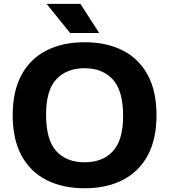

<svg xmlns="http://www.w3.org/2000/svg" viewBox="-20 -969 880 998"><path d="M420 9.5Q306 9.5 222 -33Q138 -75.5 92 -160Q46 -244.5 46 -370Q46 -495.5 92 -580Q138 -664.5 222 -707Q306 -749.5 420 -749.5Q534 -749.5 618 -706.8Q702 -664 747.8 -579.5Q793.5 -495 793.5 -370Q793.5 -245 747.5 -160.5Q701.5 -76 617.5 -33.2Q533.5 9.5 420 9.5ZM420 -125.5Q514 -125.5 567 -183.2Q620 -241 620 -366.5Q620 -497.5 566.2 -556Q512.5 -614.5 420 -614.5Q327 -614.5 273.2 -557.5Q219.5 -500.5 219.5 -373.5Q219.5 -241.5 272.5 -183.5Q325.5 -125.5 420 -125.5ZM344.5 -797.5 222 -949H398L495.5 -797.5Z"/></svg>

Font: Encode Sans SmExp
Style: Bold
Weight: 700
Width: 6
Designer: Multiple Designers
Foundry: Impallari Type
Version: Version 3.002; ttfautohint (v1.8.3) -l 8 -r 50 -G 200 -x 14 